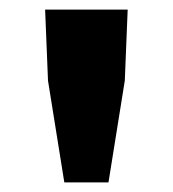

<svg xmlns="http://www.w3.org/2000/svg" viewBox="-20 -704 360 400"><path d="M114 -324 80 -536 74 -684H246L240 -536L206 -324Z"/></svg>

Font: Source Sans 3 ExtraLight Black
Style: Regular
Weight: 900
Version: Version 3.052;hotconv 1.1.0;makeotfexe 2.6.0